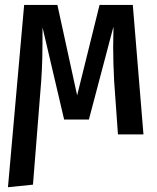

<svg xmlns="http://www.w3.org/2000/svg" viewBox="-20 -562 655 803"><path d="M13.3 221 81 -541.5H220L302.6 -163.1L396.4 -541.5H535.4L580 0H473.3L457.4 -222.6Q453.3 -300.5 453.3 -365.1Q453.3 -385.1 454.4 -438.5V-450.3L351.8 -62.1H248.2L157.9 -447.2Q157.9 -368.2 156.9 -321.3Q155.9 -274.4 152.3 -222.6L117.9 210.3Z"/></svg>

Font: Fira Code Fixed Medium
Style: Regular
Weight: 500
Monospace: yes
Designer: Carrois Corporate, Edenspiekermann AG, Nikita Prokopov
Foundry: Carrois Corporate, Edenspiekermann AG, Nikita Prokopov
Version: Version 5.002